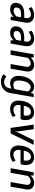

<svg xmlns="http://www.w3.org/2000/svg" viewBox="1682 -2232 760 4165"><g transform="rotate(90 2062.5 -150.0)"><path d="M183 10Q105 10 68.5 -31.5Q32 -73 45 -145Q72 -295 287 -295H367L371 -320Q382 -379 359.5 -409.5Q337 -440 287 -440Q253 -440 205 -417Q183 -405 169 -395H159L135 -455Q159 -471 184 -482Q242 -510 309 -510Q395 -510 440 -456.5Q485 -403 471 -320L415 0H345V-60H340Q323 -40 299 -25Q249 10 183 10ZM221 -65Q255 -65 301 -95Q319 -108 337 -125L354 -225H274Q217 -225 184 -203Q151 -181 145 -145Q131 -65 221 -65Z M693 10Q615 10 578.5 -31.5Q542 -73 555 -145Q582 -295 797 -295H877L881 -320Q892 -379 869.5 -409.5Q847 -440 797 -440Q763 -440 715 -417Q693 -405 679 -395H669L645 -455Q669 -471 694 -482Q752 -510 819 -510Q905 -510 950 -456.5Q995 -403 981 -320L925 0H855V-60H850Q833 -40 809 -25Q759 10 693 10ZM731 -65Q765 -65 811 -95Q829 -108 847 -125L864 -225H784Q727 -225 694 -203Q661 -181 655 -145Q641 -65 731 -65Z M1070 0 1158 -500H1228L1227 -440H1232Q1246 -456 1273 -475Q1329 -510 1389 -510Q1464 -510 1503.5 -462.5Q1543 -415 1529 -340L1470 0H1370L1429 -340Q1437 -382 1415 -408.5Q1393 -435 1351 -435Q1313 -435 1271 -405Q1251 -390 1236 -375L1170 0Z M1747 210Q1681 210 1632 183Q1606 169 1592 155L1638 95H1648Q1659 107 1676 118Q1714 140 1750 140Q1814 140 1850 109Q1886 78 1898 10L1903 -20Q1887 -11 1868 -5Q1829 10 1788 10Q1698 10 1654.5 -56.5Q1611 -123 1634 -250Q1655 -374 1719 -442Q1783 -510 1859 -510Q1920 -510 1963 -475Q1983 -457 1992 -440H1997L2018 -500H2088L1998 10Q1982 101 1915 155.5Q1848 210 1747 210ZM1815 -60Q1847 -60 1885 -70Q1902 -75 1914 -80L1966 -375Q1957 -389 1941 -405Q1909 -435 1871 -435Q1825 -435 1788 -390Q1751 -345 1734 -250Q1701 -60 1815 -60Z M2343 10Q2239 10 2192.5 -55.5Q2146 -121 2169 -250Q2190 -377 2257.5 -443.5Q2325 -510 2419 -510Q2513 -510 2556.5 -444Q2600 -378 2579 -250L2576 -235L2552 -215H2262Q2248 -138 2275.5 -99Q2303 -60 2365 -60Q2400 -60 2446 -82Q2468 -94 2483 -105H2493L2517 -45Q2497 -30 2467 -17Q2411 10 2343 10ZM2275 -285H2485Q2499 -364 2477 -402Q2455 -440 2407 -440Q2359 -440 2324 -401.5Q2289 -363 2275 -285Z M2755 0 2683 -500H2783L2829 -170Q2831 -160 2831 -124Q2831 -108 2830 -100H2834Q2838 -116 2841 -124Q2848 -149 2859 -170L3023 -500H3123L2875 0Z M3318 10Q3214 10 3167.5 -55.5Q3121 -121 3144 -250Q3165 -377 3232.5 -443.5Q3300 -510 3394 -510Q3488 -510 3531.5 -444Q3575 -378 3554 -250L3551 -235L3527 -215H3237Q3223 -138 3250.5 -99Q3278 -60 3340 -60Q3375 -60 3421 -82Q3443 -94 3458 -105H3468L3492 -45Q3472 -30 3442 -17Q3386 10 3318 10ZM3250 -285H3460Q3474 -364 3452 -402Q3430 -440 3382 -440Q3334 -440 3299 -401.5Q3264 -363 3250 -285Z M3630 0 3718 -500H3788L3787 -440H3792Q3806 -456 3833 -475Q3889 -510 3949 -510Q4024 -510 4063.5 -462.5Q4103 -415 4089 -340L4030 0H3930L3989 -340Q3997 -382 3975 -408.5Q3953 -435 3911 -435Q3873 -435 3831 -405Q3811 -390 3796 -375L3730 0Z"/></g></svg>

Font: Scada
Style: Italic
Weight: 400
Italic angle: -10°
Designer: Jovanny Lemonad
Foundry: Jovanny Lemonad
Version: Version 4.100;PS 004.100;hotconv 1.0.88;makeotf.lib2.5.64775